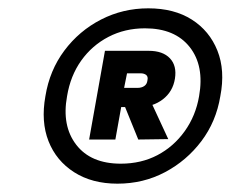

<svg xmlns="http://www.w3.org/2000/svg" viewBox="-20 -732 554 461"><path d="M262 -291Q201 -291 158 -318.5Q115 -346 96.5 -393Q78 -440 89 -501Q99 -563 134.5 -610.5Q170 -658 222.5 -685Q275 -712 336 -712Q398 -712 440.5 -685Q483 -658 502 -610.5Q521 -563 509 -501Q499 -440 463.5 -393Q428 -346 376 -318.5Q324 -291 262 -291ZM312 -397 273 -493H340L384 -398ZM270 -339Q319 -339 358 -359.5Q397 -380 423.5 -417Q450 -454 458 -501Q471 -574 435.5 -619Q400 -664 328 -664Q280 -664 240.5 -643.5Q201 -623 175 -586.5Q149 -550 141 -501Q128 -430 163 -384.5Q198 -339 270 -339ZM194 -397 232 -610H337Q371 -610 388 -592Q405 -574 400 -543Q395 -512 371 -493.5Q347 -475 313 -475H271L257 -397ZM278 -521H310Q320 -521 326.5 -525.5Q333 -530 334 -539Q336 -548 331 -552Q326 -556 317 -556H285Z"/></svg>

Font: DM Sans 17pt
Style: Bold Italic
Weight: 700
Italic angle: -10°
Version: Version 4.004;gftools[0.9.30]